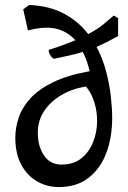

<svg xmlns="http://www.w3.org/2000/svg" viewBox="-20 -724 517 777"><path d="M218 33Q170 33 130 10Q90 -13 66 -57.5Q42 -102 42 -167Q42 -208 56 -249Q70 -290 103.5 -326.5Q137 -363 195.5 -391.5Q254 -420 343 -436Q332 -481 315 -514Q290 -506 261 -499.5Q232 -493 198 -486Q191 -489 184 -500Q177 -511 177 -522Q209 -532 236 -542Q263 -552 285 -561Q264 -585 235 -598.5Q206 -612 168 -612Q151 -612 132.5 -609Q114 -606 93 -601L74 -686L98 -704Q182 -700 240.5 -668Q299 -636 337 -586Q380 -609 402 -628.5Q424 -648 440 -661L458 -651V-578Q434 -565 412.5 -554Q391 -543 371 -534Q396 -487 409.5 -435Q423 -383 428.5 -334.5Q434 -286 434 -247Q434 -168 410 -104.5Q386 -41 338 -4Q290 33 218 33ZM229 -58Q278 -58 309.5 -83.5Q341 -109 357 -149.5Q373 -190 373 -235Q373 -273 362 -309.5Q351 -346 328 -374Q272 -365 228 -339Q184 -313 158.5 -274.5Q133 -236 133 -187Q133 -132 158 -95Q183 -58 229 -58Z"/></svg>

Font: Julee
Style: Regular
Weight: 400
Designer: Julian Tunni
Foundry: Julian Tunni
Version: Version 1.002; ttfautohint (v1.8.4.7-5d5b);gftools[0.9.23]